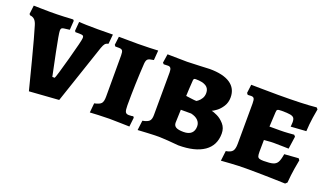

<svg xmlns="http://www.w3.org/2000/svg" viewBox="-57 -851 2046 1203"><g transform="rotate(20 966.5 -250.0)"><path d="M59 -388Q52 -413 40.5 -425Q29 -437 9 -439L3 -446L10 -504Q21 -504 53.5 -503Q86 -502 120 -502Q166 -502 212.5 -504Q259 -506 272 -507L278 -500L274 -439Q246 -436 235 -434Q224 -432 220.5 -427.5Q217 -423 217 -412Q217 -393 240 -279Q263 -165 272 -124H288Q295 -136 331.5 -269Q368 -402 368 -419Q368 -430 362 -433.5Q356 -437 337 -437H312L307 -445L312 -505Q325 -504 361 -503Q397 -502 438 -502L538 -503L532 -440Q517 -436 510 -428Q503 -420 495 -398L362 -3L165 11Q153 -37 115.5 -181.5Q78 -326 59 -388Z M575 -58Q609 -65 620 -77.5Q631 -90 631 -122V-398Q631 -422 625 -430Q619 -438 602 -438H578L571 -447L578 -503L705 -502Q741 -502 782 -503.5Q823 -505 839 -506L834 -441Q804 -437 795 -429.5Q786 -422 784 -400Q775 -260 775 -117Q775 -85 781 -74Q787 -63 804 -63Q815 -63 823 -64Q831 -65 833 -66L839 -58L832 3Q816 3 775 1.5Q734 0 698 0Q667 0 624.5 2Q582 4 569 5Z M888 6 896 -59Q929 -65 940.5 -77Q952 -89 952 -117L953 -402Q953 -421 947.5 -429.5Q942 -438 930 -438L901 -437L893 -445L902 -504L1033 -502Q1068 -503 1115.5 -505Q1163 -507 1182 -508Q1272 -508 1319 -476.5Q1366 -445 1366 -385Q1366 -351 1349.5 -325Q1333 -299 1312.5 -284Q1292 -269 1283 -266Q1296 -264 1321.5 -252Q1347 -240 1369 -215Q1391 -190 1391 -153Q1391 -74 1331 -32.5Q1271 9 1160 9Q1132 6 1089 3Q1046 0 1028 0Q997 0 950 2.5Q903 5 888 6ZM1171 -291Q1171 -290 1182.5 -298.5Q1194 -307 1203.5 -322.5Q1213 -338 1213 -359Q1213 -389 1190.5 -403.5Q1168 -418 1122 -418Q1114 -418 1111 -415.5Q1108 -413 1107 -406Q1105 -375 1103 -344.5Q1101 -314 1101 -299Q1109 -298 1134.5 -294.5Q1160 -291 1171 -291ZM1096 -119Q1096 -99 1111.5 -90Q1127 -81 1162 -81Q1196 -81 1213.5 -97Q1231 -113 1231 -143Q1231 -166 1215 -182.5Q1199 -199 1168 -206H1099Z M1452 -59Q1484 -64 1495.5 -78.5Q1507 -93 1507 -127L1508 -396Q1508 -421 1503 -429.5Q1498 -438 1484 -438L1461 -437L1453 -447L1460 -504Q1478 -504 1529.5 -503Q1581 -502 1639 -502Q1808 -502 1894 -511L1903 -501Q1900 -488 1893 -441.5Q1886 -395 1884 -349L1782 -342Q1782 -345 1783 -354Q1784 -363 1784 -372Q1784 -391 1777.5 -400Q1771 -409 1753 -412.5Q1735 -416 1696 -416Q1674 -416 1668 -412Q1662 -408 1662 -394L1657 -297H1728Q1753 -297 1781 -299Q1809 -301 1820 -302L1829 -292L1817 -208Q1807 -208 1777.5 -209Q1748 -210 1716 -210Q1698 -210 1679 -208Q1660 -206 1653 -206Q1652 -172 1652 -129Q1652 -107 1655 -98Q1658 -89 1667 -85.5Q1676 -82 1696 -82Q1738 -82 1758 -88Q1778 -94 1787.5 -111Q1797 -128 1803 -166L1897 -173L1905 -162Q1902 -149 1894.5 -103Q1887 -57 1883 -6L1871 5Q1847 4 1765 2Q1683 0 1609 0Q1558 0 1508 3.5Q1458 7 1444 8Z"/></g></svg>

Font: Alegreya SC ExtraBold
Style: Regular
Weight: 800
Designer: Juan Pablo del Peral
Foundry: Huerta Tipografica
Version: Version 2.007; ttfautohint (v1.6)